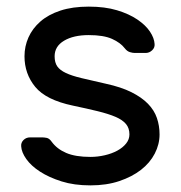

<svg xmlns="http://www.w3.org/2000/svg" viewBox="-20 -550 546 580"><path d="M371 -144Q371 -163 360.5 -175.5Q350 -188 329 -197Q308 -206 275.5 -214Q243 -222 200 -231Q119 -248 86.5 -287.5Q54 -327 54 -380Q54 -410 66 -437Q78 -464 102 -485Q126 -506 162.5 -518Q199 -530 248 -530Q297 -530 333.5 -519Q370 -508 395 -491Q420 -474 433 -454.5Q446 -435 447 -417Q448 -406 439.5 -398Q431 -390 420 -390H387Q381 -390 372.5 -392.5Q364 -395 357 -404Q344 -421 318.5 -432.5Q293 -444 248 -444Q202 -444 173.5 -427Q145 -410 145 -380Q145 -361 153 -349.5Q161 -338 179 -329.5Q197 -321 226.5 -314Q256 -307 300 -297Q346 -287 377 -271.5Q408 -256 427 -236.5Q446 -217 454 -193.5Q462 -170 462 -144Q462 -114 447.5 -86Q433 -58 406 -37Q379 -16 340.5 -3Q302 10 253 10Q204 10 166 -2Q128 -14 101 -31.5Q74 -49 59.5 -69.5Q45 -90 44 -108Q43 -119 51 -127Q59 -135 71 -135H107Q113 -135 121 -133.5Q129 -132 136 -122Q152 -100 180 -88Q208 -76 253 -76Q275 -76 296.5 -81Q318 -86 334.5 -95Q351 -104 361 -116.5Q371 -129 371 -144Z"/></svg>

Font: Rubik
Style: Regular
Weight: 400
Designer: Hubert & Fischer
Foundry: Hubert & Fischer
Version: Version 1.002; ttfautohint (v1.6)